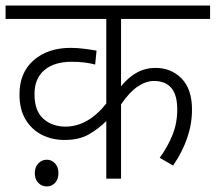

<svg xmlns="http://www.w3.org/2000/svg" viewBox="-20 -642 775 690"><path d="M735 -574H415V-332Q442 -365 472.5 -381.5Q503 -398 539 -398Q595 -398 632.5 -360Q670 -322 670 -248Q670 -196 652.5 -145.5Q635 -95 602 -47L554 -75Q582 -113 599.5 -156Q617 -199 617 -249Q617 -351 533 -351Q505 -351 475.5 -331.5Q446 -312 415 -267V0H362V-207Q335 -180 300 -159.5Q265 -139 212 -139Q168 -139 131.5 -157Q95 -175 72.5 -211.5Q50 -248 50 -303Q50 -381 101 -425.5Q152 -470 234 -470Q258 -470 284.5 -466.5Q311 -463 327 -460L322 -410Q286 -420 237 -420Q175 -420 139.5 -390Q104 -360 104 -304Q104 -243 136 -215Q168 -187 215 -187Q296 -187 362 -270V-574H0V-622H735ZM105 -20Q105 -41 117.5 -54.5Q130 -68 148 -68Q166 -68 178 -54.5Q190 -41 190 -20Q190 2 178 15Q166 28 148 28Q130 28 117.5 15Q105 2 105 -20Z"/></svg>

Font: Noto Sans Light
Style: Regular
Weight: 300
Designer: Monotype Design Team
Foundry: Monotype Imaging Inc.
Version: Version 2.007